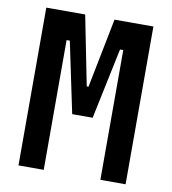

<svg xmlns="http://www.w3.org/2000/svg" viewBox="-79 -762 744 831"><g transform="rotate(10 293.0 -346.5)"><path d="M57.6 0V-693.4H228.5L289.1 -388.2H296.9L357.4 -693.4H528.3V0H417.5V-570.3H403.3L337.9 -258.8H248L182.6 -570.3H168.5V0Z"/></g></svg>

Font: CaskaydiaCove NF SemiBold
Style: Regular
Weight: 600
Designer: Aaron Bell
Foundry: Saja Typeworks
Version: Version 2111.001; VTT 6.35;Nerd Fonts 3.2.1